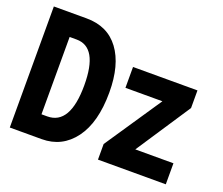

<svg xmlns="http://www.w3.org/2000/svg" viewBox="-118 -889 1235 1064"><g transform="rotate(20 500.0 -357.0)"><path d="M218 0Q338 0 410 -97Q482 -194 482 -371Q482 -533 415 -623.5Q348 -714 223 -714H30V0ZM170 -585H211Q338 -585 338 -361Q338 -129 204 -129H170ZM950 0V-124H725L937 -445V-549H557V-426H775L550 -92V0Z"/></g></svg>

Font: Noto Sans Mono UI Condensed ExtraBold
Style: Regular
Weight: 800
Width: 3
Designer: Monotype Design team
Foundry: Monotype Imaging Inc.
Version: 1.000